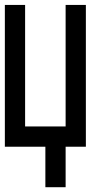

<svg xmlns="http://www.w3.org/2000/svg" viewBox="-20 -687 457 790"><path d="M0 -83.3V-666.7H83.3V-166.7H250V-666.7H333.3V-83.3H250V83.3H166.7V-83.3Z"/></svg>

Font: Galmuri11 Condensed
Style: Regular
Weight: 400
Width: 3
Designer: Lee Minseo (quiple)
Version: Version 2.399;hotconv 1.1.1;makeotfexe 2.6.0 DEVELOPMENT